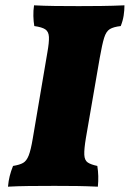

<svg xmlns="http://www.w3.org/2000/svg" viewBox="-20 -699 488 722"><path d="M158 -501Q165 -540 164 -560Q163 -580 150.5 -588.5Q138 -597 109 -601Q106 -618 105.5 -638.5Q105 -659 108 -679Q145 -677 186.5 -676.5Q228 -676 276 -676Q315 -676 359.5 -676.5Q404 -677 448 -679Q448 -660 445 -640.5Q442 -621 434 -601Q407 -598 393 -589.5Q379 -581 371.5 -556.5Q364 -532 355 -481L303 -180Q296 -138 297 -117Q298 -96 310 -88Q322 -80 346 -75Q349 -56 349.5 -37Q350 -18 348 3Q305 1 269.5 0.5Q234 0 185 0Q130 0 87.5 0.5Q45 1 10 3Q12 -19 16.5 -37Q21 -55 29 -75Q54 -79 67 -86.5Q80 -94 88 -114.5Q96 -135 103 -177Z"/></svg>

Font: Vollkorn Black
Style: Italic
Weight: 900
Italic angle: -11°
Designer: Friedrich Althausen
Foundry: Friedrich Althausen
Version: Version 5.000; ttfautohint (v1.8.3)